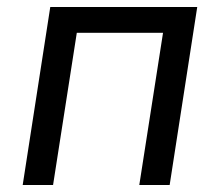

<svg xmlns="http://www.w3.org/2000/svg" viewBox="-20 -530 630 550"><path d="M379 0 447 -436H200L132 0H45L124 -510H545L466 0Z"/></svg>

Font: Azeri Sans
Style: Italic
Weight: 400
Designer: Hector Gatti & Omnibus-Type (original fonts) / Cristiano Sobral (main changes and remastering)
Foundry: Omnibus-Type
Version: Version 0.07;August 21, 2020;FontCreator 13.0.0.2681 64-bit;